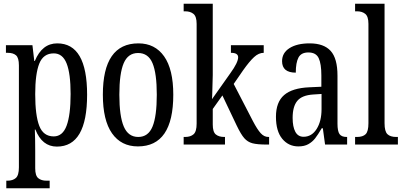

<svg xmlns="http://www.w3.org/2000/svg" viewBox="-20 -780 2178 1036"><path d="M14 195H20Q49 195 65.5 180.5Q82 166 82 123V-427Q82 -468 66.5 -481.5Q51 -495 22 -495H12V-536H155L165 -451H168Q207 -546 289 -546Q450 -546 450 -269Q450 11 287 11Q207 11 171 -81H168Q170 -23 170 33V128Q170 168 186.5 181.5Q203 195 231 195H248V236H14ZM361 -273Q361 -383 339.5 -437.5Q318 -492 270 -492Q214 -492 192 -437Q170 -382 170 -272Q170 -157 192 -100.5Q214 -44 270 -44Q318 -44 339.5 -102Q361 -160 361 -273Z M535 -269Q535 -546 727 -546Q816 -546 865.5 -476Q915 -406 915 -269Q915 10 724 10Q634 10 584.5 -60.5Q535 -131 535 -269ZM826 -269Q826 -384 803 -439Q780 -494 725 -494Q671 -494 647.5 -439Q624 -384 624 -269Q624 -153 648 -97Q672 -41 726 -41Q780 -41 803 -97Q826 -153 826 -269Z M971 -41H979Q1008 -41 1024.5 -55.5Q1041 -70 1041 -113V-651Q1041 -691 1024 -705Q1007 -719 979 -719H971V-760H1128V-375Q1128 -355 1125 -265L1124 -245L1223 -385Q1265 -443 1265 -471Q1265 -495 1226 -495V-536H1403V-495Q1376 -495 1351 -472Q1326 -449 1292 -401L1241 -327L1345 -126Q1368 -82 1386.5 -61.5Q1405 -41 1428 -41H1432V0H1420Q1368 0 1342 -7Q1316 -14 1298 -34.5Q1280 -55 1257 -103L1180 -265L1128 -192V-108Q1128 -68 1144.5 -54.5Q1161 -41 1190 -41H1194V0H971Z M1469 -150Q1469 -229 1513 -267Q1557 -305 1649 -309L1714 -312V-373Q1714 -436 1699.5 -466.5Q1685 -497 1644 -497Q1605 -497 1590.5 -469.5Q1576 -442 1576 -388Q1502 -388 1502 -450Q1502 -495 1542.5 -520.5Q1583 -546 1651 -546Q1727 -546 1764 -505.5Q1801 -465 1801 -372V-113Q1801 -72 1812 -56.5Q1823 -41 1850 -41H1853V0H1734L1722 -88H1716Q1695 -52 1680 -33Q1665 -14 1643.5 -2Q1622 10 1590 10Q1537 10 1503 -31Q1469 -72 1469 -150ZM1715 -191V-273L1669 -270Q1609 -266 1584 -235.5Q1559 -205 1559 -144Q1559 -96 1573.5 -69Q1588 -42 1618 -42Q1662 -42 1688.5 -84Q1715 -126 1715 -191Z M1896 -41H1906Q1938 -41 1953 -56Q1968 -71 1968 -115V-651Q1968 -691 1951 -705Q1934 -719 1906 -719H1896V-760H2055V-115Q2055 -71 2070.5 -56Q2086 -41 2118 -41H2127V0H1896Z"/></svg>

Font: Noto Serif Cond
Style: Regular
Weight: 400
Width: 3
Designer: Monotype Design Team
Foundry: Monotype Imaging Inc.
Version: Version 1.001